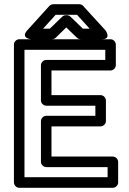

<svg xmlns="http://www.w3.org/2000/svg" viewBox="-20 -865 611 910"><path d="M96 -25V-629H479V-581H199C184 -581 174 -567 174 -556V-389C174 -374 188 -364 199 -364H432V-316H199C184 -316 174 -302 174 -291V-98C174 -83 188 -73 199 -73H490V-25ZM46 0C46 11 56 25 71 25H515C526 25 540 15 540 0V-98C540 -109 530 -123 515 -123H224V-266H457C468 -266 482 -276 482 -291V-389C482 -400 472 -414 457 -414H224V-531H504C515 -531 529 -541 529 -556V-654C529 -665 519 -679 504 -679H71C60 -679 46 -669 46 -654ZM216 -729H184L244 -795H345L405 -729H373L314 -786C309 -791 302 -793 297 -793H292C285 -793 279 -790 275 -786ZM226 -679C231 -679 239 -681 244 -686L294 -735L345 -686C349 -682 356 -679 363 -679H462C511 -679 480 -721 480 -721L374 -837C370 -842 363 -845 356 -845H233C227 -845 219 -842 214 -837L109 -721C76 -684 127 -679 127 -679Z"/></svg>

Font: Falling Sky
Style: ExtOu
Weight: 400
Designer: Paul D. Hunt
Foundry: Adobe Systems Incorporated
Version: Version 1.02